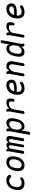

<svg xmlns="http://www.w3.org/2000/svg" viewBox="2515 -3295 970 6040"><g transform="rotate(-90 3000.0 -275.0)"><path d="M48 -274Q62 -351 91 -405Q120 -459 160 -493.5Q200 -528 248 -544Q296 -560 346 -560Q384 -560 412.5 -553.5Q441 -547 462 -536Q483 -525 496.5 -511Q510 -497 516 -482Q526 -459 519 -442Q512 -425 494 -415Q474 -404 458.5 -407Q443 -410 437 -425Q429 -442 404.5 -456Q380 -470 336 -470Q300 -470 267.5 -458Q235 -446 209.5 -422Q184 -398 166 -362.5Q148 -327 139 -279Q130 -230 136 -192.5Q142 -155 159.5 -130Q177 -105 204.5 -92.5Q232 -80 266 -80Q292 -80 321.5 -86.5Q351 -93 368 -108Q382 -120 400 -122Q418 -124 432 -110Q438 -104 440 -96.5Q442 -89 440 -80Q438 -71 431.5 -60.5Q425 -50 413 -38Q397 -22 377 -12.5Q357 -3 336 2Q315 7 292.5 8.5Q270 10 248 10Q193 10 150.5 -7Q108 -24 81 -58.5Q54 -93 44.5 -147Q35 -201 48 -274Z M818 10Q760 10 721.5 -11.5Q683 -33 662 -71Q641 -109 637 -161.5Q633 -214 644 -276Q655 -338 677.5 -390Q700 -442 734 -479.5Q768 -517 814.5 -538.5Q861 -560 919 -560Q978 -560 1016.5 -538.5Q1055 -517 1076 -479.5Q1097 -442 1101 -390Q1105 -338 1094 -276Q1083 -214 1060 -161.5Q1037 -109 1002.5 -71Q968 -33 922 -11.5Q876 10 818 10ZM834 -80Q869 -80 897 -94.5Q925 -109 946 -134.5Q967 -160 981.5 -196.5Q996 -233 1004 -276Q1012 -319 1010.5 -354.5Q1009 -390 997 -415.5Q985 -441 962 -455.5Q939 -470 903 -470Q867 -470 839 -455.5Q811 -441 790 -415.5Q769 -390 755 -354Q741 -318 733 -275Q726 -232 727.5 -196Q729 -160 741 -134.5Q753 -109 776 -94.5Q799 -80 834 -80Z M1223 0Q1203 0 1190.5 -10Q1178 -20 1182 -42L1261 -485Q1263 -494 1262 -502.5Q1261 -511 1257 -520Q1249 -539 1261 -549.5Q1273 -560 1292 -560Q1312 -560 1325.5 -549.5Q1339 -539 1347 -520Q1351 -511 1352 -502.5Q1353 -494 1351 -485Q1365 -525 1388.5 -542.5Q1412 -560 1453 -560Q1496 -560 1517.5 -537.5Q1539 -515 1538 -485Q1551 -517 1577 -538.5Q1603 -560 1648 -560Q1679 -560 1699 -549Q1719 -538 1729.5 -518.5Q1740 -499 1742 -473.5Q1744 -448 1739 -418L1672 -42Q1668 -20 1653 -10Q1638 0 1618 0Q1598 0 1586 -10Q1574 -20 1578 -42L1643 -409Q1645 -423 1645 -435.5Q1645 -448 1640.5 -458.5Q1636 -469 1626.5 -475Q1617 -481 1601 -481Q1570 -481 1554.5 -459Q1539 -437 1534 -410L1469 -37Q1465 -17 1451.5 -8.5Q1438 0 1420 0Q1402 0 1391.5 -8.5Q1381 -17 1385 -37L1450 -409Q1452 -422 1452 -435Q1452 -448 1447.5 -458Q1443 -468 1434 -474.5Q1425 -481 1409 -481Q1377 -481 1361.5 -459.5Q1346 -438 1341 -410L1276 -42Q1272 -20 1257.5 -10Q1243 0 1223 0Z M1979 -450Q1993 -475 2010 -495Q2027 -515 2047.5 -529.5Q2068 -544 2092.5 -552Q2117 -560 2146 -560Q2207 -560 2240.5 -536Q2274 -512 2288.5 -473.5Q2303 -435 2301.5 -388Q2300 -341 2292 -294Q2282 -240 2264.5 -186Q2247 -132 2217 -88.5Q2187 -45 2142.5 -17.5Q2098 10 2035 10Q1980 10 1952.5 -19.5Q1925 -49 1917 -94L1874 145Q1870 168 1857 179Q1844 190 1821 190Q1798 190 1789 179Q1780 168 1784 145L1891 -455Q1894 -470 1893 -485Q1892 -500 1888 -515Q1883 -538 1892.5 -549Q1902 -560 1925 -560Q1948 -560 1960 -549Q1972 -538 1978 -515Q1982 -501 1981.5 -482.5Q1981 -464 1979 -450ZM2121 -470Q2094 -470 2067 -459Q2040 -448 2018 -430.5Q1996 -413 1980.5 -390.5Q1965 -368 1961 -344L1941 -234Q1937 -210 1941 -183Q1945 -156 1957 -133Q1969 -110 1989 -95Q2009 -80 2036 -80Q2079 -80 2107.5 -98Q2136 -116 2154.5 -145.5Q2173 -175 2183.5 -212.5Q2194 -250 2201 -288Q2208 -327 2208.5 -360.5Q2209 -394 2201 -418.5Q2193 -443 2173.5 -456.5Q2154 -470 2121 -470Z M2475 10Q2452 10 2443 -1Q2434 -12 2438 -35L2512 -455Q2515 -470 2514 -485Q2513 -500 2509 -515Q2504 -538 2513.5 -549Q2523 -560 2546 -560Q2569 -560 2581 -549Q2593 -538 2599 -515Q2603 -501 2603.5 -485.5Q2604 -470 2602 -456Q2628 -504 2678.5 -532Q2729 -560 2803 -560Q2848 -560 2874 -544Q2900 -528 2911 -501Q2922 -474 2921.5 -438Q2921 -402 2914 -362L2912 -350Q2907 -327 2894.5 -316Q2882 -305 2859 -305Q2836 -305 2826.5 -316Q2817 -327 2822 -350L2824 -362Q2828 -385 2829 -406.5Q2830 -428 2823.5 -445Q2817 -462 2802 -472Q2787 -482 2758 -482Q2732 -482 2703.5 -473Q2675 -464 2650.5 -447Q2626 -430 2607.5 -405.5Q2589 -381 2584 -350L2528 -35Q2524 -12 2511 -1Q2498 10 2475 10Z M3440 -115Q3454 -95 3450 -76.5Q3446 -58 3425 -44Q3381 -12 3333.5 -1Q3286 10 3225 10Q3185 10 3152 -3.5Q3119 -17 3094.5 -42Q3070 -67 3056 -101.5Q3042 -136 3040 -178Q3036 -282 3061.5 -354.5Q3087 -427 3130.5 -473Q3174 -519 3229.5 -539.5Q3285 -560 3341 -560Q3422 -560 3464.5 -520.5Q3507 -481 3513 -412Q3517 -365 3501.5 -333Q3486 -301 3456.5 -281Q3427 -261 3387.5 -250.5Q3348 -240 3304.5 -236Q3261 -232 3216.5 -233Q3172 -234 3132 -236Q3131 -224 3130.5 -211Q3130 -198 3130 -184Q3130 -159 3139 -140Q3148 -121 3162.5 -107.5Q3177 -94 3196.5 -87Q3216 -80 3237 -80Q3260 -80 3278 -82Q3296 -84 3312.5 -88.5Q3329 -93 3344 -100Q3359 -107 3374 -117Q3397 -133 3412.5 -132.5Q3428 -132 3440 -115ZM3146 -317Q3194 -314 3244 -314Q3294 -314 3334 -322.5Q3374 -331 3398 -351.5Q3422 -372 3418 -409Q3417 -424 3410 -435.5Q3403 -447 3392.5 -454.5Q3382 -462 3367 -466Q3352 -470 3334 -470Q3310 -470 3282.5 -462.5Q3255 -455 3229 -437.5Q3203 -420 3181.5 -390.5Q3160 -361 3146 -317Z M3729 -560Q3752 -560 3764 -549Q3776 -538 3782 -515Q3786 -501 3786.5 -485.5Q3787 -470 3785 -456Q3808 -504 3847 -532Q3886 -560 3941 -560Q3981 -560 4012 -546.5Q4043 -533 4063 -508Q4083 -483 4090.5 -448Q4098 -413 4090 -370L4031 -35Q4027 -12 4014 -1Q4001 10 3978 10Q3955 10 3946 -1Q3937 -12 3941 -35L3996 -344Q4001 -370 3998 -393.5Q3995 -417 3984.5 -435Q3974 -453 3956 -464Q3938 -475 3911 -475Q3884 -475 3858.5 -459Q3833 -443 3813 -419.5Q3793 -396 3779 -368Q3765 -340 3761 -316L3711 -35Q3707 -12 3694 -1Q3681 10 3658 10Q3635 10 3626 -1Q3617 -12 3621 -35L3695 -455Q3698 -470 3697 -485Q3696 -500 3692 -515Q3687 -538 3696.5 -549Q3706 -560 3729 -560Z M4642 -95Q4639 -80 4640 -65Q4641 -50 4645 -35Q4650 -12 4640.5 -1Q4631 10 4608 10Q4585 10 4573 -1Q4561 -12 4555 -35Q4551 -49 4550.5 -64.5Q4550 -80 4552 -94Q4538 -69 4522 -50Q4506 -31 4486.5 -17.5Q4467 -4 4443.5 3Q4420 10 4391 10Q4330 10 4296.5 -14Q4263 -38 4248.5 -76.5Q4234 -115 4235.5 -162.5Q4237 -210 4245 -256Q4255 -310 4272.5 -364.5Q4290 -419 4320 -462.5Q4350 -506 4394.5 -533Q4439 -560 4502 -560Q4557 -560 4584.5 -530.5Q4612 -501 4620 -456L4663 -695Q4667 -718 4679.5 -729Q4692 -740 4715 -740Q4738 -740 4748 -729Q4758 -718 4753 -695ZM4416 -80Q4443 -80 4470 -91Q4497 -102 4519 -119.5Q4541 -137 4556.5 -159.5Q4572 -182 4576 -206L4596 -316Q4600 -340 4596 -367Q4592 -394 4580 -417Q4568 -440 4548 -455Q4528 -470 4501 -470Q4458 -470 4429.5 -452Q4401 -434 4382.5 -404.5Q4364 -375 4353.5 -337.5Q4343 -300 4336 -262Q4329 -223 4328.5 -189.5Q4328 -156 4336 -131.5Q4344 -107 4363.5 -93.5Q4383 -80 4416 -80Z M4875 10Q4852 10 4843 -1Q4834 -12 4838 -35L4912 -455Q4915 -470 4914 -485Q4913 -500 4909 -515Q4904 -538 4913.5 -549Q4923 -560 4946 -560Q4969 -560 4981 -549Q4993 -538 4999 -515Q5003 -501 5003.5 -485.5Q5004 -470 5002 -456Q5028 -504 5078.5 -532Q5129 -560 5203 -560Q5248 -560 5274 -544Q5300 -528 5311 -501Q5322 -474 5321.5 -438Q5321 -402 5314 -362L5312 -350Q5307 -327 5294.5 -316Q5282 -305 5259 -305Q5236 -305 5226.5 -316Q5217 -327 5222 -350L5224 -362Q5228 -385 5229 -406.5Q5230 -428 5223.5 -445Q5217 -462 5202 -472Q5187 -482 5158 -482Q5132 -482 5103.5 -473Q5075 -464 5050.5 -447Q5026 -430 5007.5 -405.5Q4989 -381 4984 -350L4928 -35Q4924 -12 4911 -1Q4898 10 4875 10Z M5840 -115Q5854 -95 5850 -76.5Q5846 -58 5825 -44Q5781 -12 5733.5 -1Q5686 10 5625 10Q5585 10 5552 -3.5Q5519 -17 5494.5 -42Q5470 -67 5456 -101.5Q5442 -136 5440 -178Q5436 -282 5461.5 -354.5Q5487 -427 5530.5 -473Q5574 -519 5629.5 -539.5Q5685 -560 5741 -560Q5822 -560 5864.5 -520.5Q5907 -481 5913 -412Q5917 -365 5901.5 -333Q5886 -301 5856.5 -281Q5827 -261 5787.5 -250.5Q5748 -240 5704.5 -236Q5661 -232 5616.5 -233Q5572 -234 5532 -236Q5531 -224 5530.5 -211Q5530 -198 5530 -184Q5530 -159 5539 -140Q5548 -121 5562.5 -107.5Q5577 -94 5596.5 -87Q5616 -80 5637 -80Q5660 -80 5678 -82Q5696 -84 5712.5 -88.5Q5729 -93 5744 -100Q5759 -107 5774 -117Q5797 -133 5812.5 -132.5Q5828 -132 5840 -115ZM5546 -317Q5594 -314 5644 -314Q5694 -314 5734 -322.5Q5774 -331 5798 -351.5Q5822 -372 5818 -409Q5817 -424 5810 -435.5Q5803 -447 5792.5 -454.5Q5782 -462 5767 -466Q5752 -470 5734 -470Q5710 -470 5682.5 -462.5Q5655 -455 5629 -437.5Q5603 -420 5581.5 -390.5Q5560 -361 5546 -317Z"/></g></svg>

Font: Maple Mono Normal NL
Style: Italic
Weight: 400
Italic angle: -10°
Monospace: yes
Designer: subframe7536
Version: Version 7.000